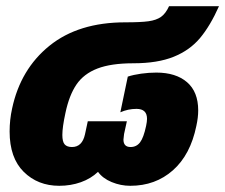

<svg xmlns="http://www.w3.org/2000/svg" viewBox="-20 -584 726 619"><path d="M11 -160Q11 -198 19 -234Q46 -361 139.5 -436.5Q233 -512 384 -512Q434 -512 459 -515.5Q484 -519 499 -529.5Q514 -540 525 -564H686Q658 -501 625 -461.5Q592 -422 540 -401Q488 -380 410 -380Q338 -380 294 -363Q250 -346 226.5 -311.5Q203 -277 191 -220Q181 -174 181 -149Q181 -127 188.5 -118.5Q196 -110 212 -110Q245 -110 254 -151L263 -193H389L380 -152Q378 -138 378 -134Q378 -110 401 -110Q420 -110 431.5 -125Q443 -140 451 -178Q454 -192 454 -201Q454 -233 420 -233Q393 -233 368 -222L392 -337Q410 -343 435 -346.5Q460 -350 484 -350Q547 -350 583 -319Q619 -288 619 -228Q619 -205 613 -178Q594 -85 537.5 -35Q481 15 400 15Q369 15 340 3Q311 -9 296 -30Q273 -8 240.5 3.5Q208 15 171 15Q102 15 56.5 -30Q11 -75 11 -160Z"/></svg>

Font: Prompt ExtraBold
Style: Italic
Weight: 800
Italic angle: -12°
Designer: Katatrad Team
Foundry: CadsonDemak
Version: Version 1.001